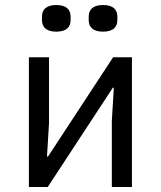

<svg xmlns="http://www.w3.org/2000/svg" viewBox="-20 -744 640 764"><path d="M95 0H170L429 -395H433L425 -263V0H505V-516H430L171 -121H167L175 -253V-516H95ZM204 -618C245 -618 261 -637 261 -664V-678C261 -705 245 -724 204 -724C163 -724 147 -705 147 -678V-664C147 -637 163 -618 204 -618ZM390 -618C431 -618 447 -637 447 -664V-678C447 -705 431 -724 390 -724C349 -724 333 -705 333 -678V-664C333 -637 349 -618 390 -618Z"/></svg>

Font: IBM Mono
Style: Regular
Weight: 400
Monospace: yes
Designer: Mike Abbink, Paul van der Laan, Pieter van Rosmalen
Foundry: Bold Monday
Version: Version 2.3